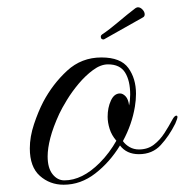

<svg xmlns="http://www.w3.org/2000/svg" viewBox="-20 -488 508 528"><path d="M155 20Q117 20 89.5 -4.5Q62 -29 62 -80Q62 -112 73.5 -146.5Q85 -181 99 -208Q125 -257 164.5 -293.5Q204 -330 259 -330Q312 -330 333 -301Q354 -272 354 -230Q354 -213 351 -195Q343 -146 318 -100Q325 -90 336.5 -83.5Q348 -77 362 -77Q386 -77 403 -90Q420 -103 432.5 -122.5Q445 -142 454 -159Q460 -170 465 -170Q468 -170 468 -166Q468 -162 462 -148Q445 -114 422 -89Q399 -64 362 -64Q328 -64 310 -88Q282 -42 242 -11Q202 20 155 20ZM157 8Q206 8 254 -40Q268 -54 279.5 -69.5Q291 -85 300 -101Q287 -116 281.5 -133.5Q276 -151 276 -167Q276 -192 285 -211.5Q294 -231 310 -231Q318 -231 325.5 -223Q333 -215 335 -198Q338 -212 338 -228Q338 -266 324 -288.5Q310 -311 277 -311Q257 -311 236 -295.5Q215 -280 196.5 -258Q178 -236 164 -213Q150 -190 143 -175Q126 -138 118.5 -109Q111 -80 111 -58Q111 -26 124.5 -9Q138 8 157 8ZM265.7 -379.6H264Q257.2 -379.6 257.2 -387.3Q257.2 -390.7 260.6 -393.2Q280.1 -406 305.6 -427.7Q331.1 -449.3 352.4 -465.5Q356.6 -468 359.2 -468Q366 -468 371.9 -461.7Q377.9 -455.3 377.9 -448.5Q377.9 -442.5 372.8 -440Z"/></svg>

Font: MonteCarlo
Style: Regular
Weight: 400
Designer: Robert E. Leuschke
Foundry: Robert E. Leuschke
Version: Version 1.010; ttfautohint (v1.8.3)